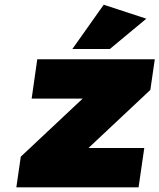

<svg xmlns="http://www.w3.org/2000/svg" viewBox="-20 -800 681 820"><path d="M49.8 0 68.8 -130.9 333 -378.9H115.2L139.2 -546.9H641.1L622.1 -416L357.9 -168H596.2L571.8 0ZM289.1 -590.8 422.9 -779.8 605 -720.2 449.2 -590.8Z"/></svg>

Font: Trueno Black
Style: Italic
Weight: 900
Designer: Julieta Ulanovsky
Foundry: Julieta Ulanovsky
Version: Version 3.001b | FøM Fix